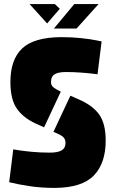

<svg xmlns="http://www.w3.org/2000/svg" viewBox="-20 -911 563 941"><path d="M278 -462 196 -287 154 -306Q95 -333 63 -378Q31 -423 31 -509Q31 -619 88.5 -673.5Q146 -728 279 -729Q334 -729 379 -724Q424 -719 451 -713.5Q478 -708 478 -708L458 -547Q458 -547 433.5 -550Q409 -553 373 -555.5Q337 -558 303 -558Q267 -558 248.5 -547.5Q230 -537 230 -508Q230 -492 243 -482Q256 -472 278 -462ZM242 -265 325 -442 368 -423Q436 -393 467 -348.5Q498 -304 498 -222Q498 -111 440 -51Q382 9 249 10Q183 10 126 1.5Q69 -7 25 -18L45 -179Q45 -179 69.5 -175Q94 -171 135 -167Q176 -163 225 -163Q263 -163 282 -174Q301 -185 301 -210Q301 -227 292 -237Q283 -247 260 -257ZM244 -771 344 -891H463L355 -771ZM211 -796 125 -891H249L273 -868Z"/></svg>

Font: Protest Guerrilla
Style: Regular
Weight: 400
Designer: Octavio Pardo
Foundry: Ashler Design
Version: Version 2.005; ttfautohint (v1.8.4.7-5d5b)